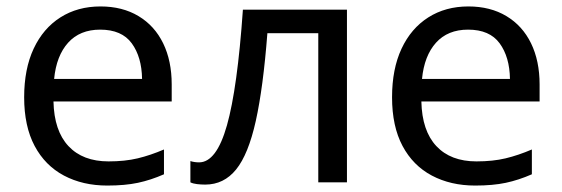

<svg xmlns="http://www.w3.org/2000/svg" viewBox="-20 -566 1746 596"><path d="M292 -546Q360 -546 410 -516Q460 -486 486.5 -431.5Q513 -377 513 -304V-251H146Q148 -160 192.5 -112.5Q237 -65 317 -65Q368 -65 407.5 -74.5Q447 -84 489 -102V-25Q448 -7 408 1.5Q368 10 313 10Q237 10 178.5 -21Q120 -52 87.5 -113Q55 -174 55 -264Q55 -352 84.5 -415Q114 -478 167.5 -512Q221 -546 292 -546ZM291 -474Q228 -474 191.5 -433.5Q155 -393 148 -321H421Q420 -389 389 -431.5Q358 -474 291 -474Z M1057 0H968V-463H810Q797 -294 774 -190.5Q751 -87 713 -40Q675 7 617 7Q604 7 591.5 5.5Q579 4 571 0V-66Q577 -64 584 -63Q591 -62 598 -62Q652 -62 684.5 -177Q717 -292 734 -536H1057Z M1434 -546Q1502 -546 1552 -516Q1602 -486 1628.5 -431.5Q1655 -377 1655 -304V-251H1288Q1290 -160 1334.5 -112.5Q1379 -65 1459 -65Q1510 -65 1549.5 -74.5Q1589 -84 1631 -102V-25Q1590 -7 1550 1.5Q1510 10 1455 10Q1379 10 1320.5 -21Q1262 -52 1229.5 -113Q1197 -174 1197 -264Q1197 -352 1226.5 -415Q1256 -478 1309.5 -512Q1363 -546 1434 -546ZM1433 -474Q1370 -474 1333.5 -433.5Q1297 -393 1290 -321H1563Q1562 -389 1531 -431.5Q1500 -474 1433 -474Z"/></svg>

Font: Noto IKEA Arabic
Style: Regular
Weight: 400
Designer: Monotype Design Team
Foundry: Monotype Imaging Inc.
Version: Version 1.200